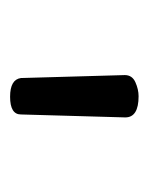

<svg xmlns="http://www.w3.org/2000/svg" viewBox="24 -796 301 390"><g transform="rotate(90 175.0 -600.5)"><path d="M176 -470Q141 -470 138 -492L132 -703Q132 -718 146.5 -724.5Q161 -731 175 -731Q218 -731 218 -704L212 -492Q212 -470 176 -470Z"/></g></svg>

Font: LXGW WenKai TC
Style: Bold
Weight: 700
Designer: LXGW / Fontworks Inc.
Foundry: LXGW / Fontworks Inc.
Version: Version 1.330;April 28, 2024